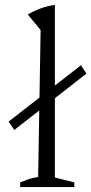

<svg xmlns="http://www.w3.org/2000/svg" viewBox="-20 -760 371 780"><path d="M62 0V-19Q76 -25 93 -31Q110 -37 135 -41L145 -638L93 -701Q118 -716 145.5 -726Q173 -736 203 -740V-39L282 -19V0ZM38 -232 15 -266 309 -495 331 -461Z"/></svg>

Font: Piazzolla 24pt Light
Style: Regular
Weight: 300
Designer: Juan Pablo del Peral
Foundry: Huerta Tipografica
Version: Version 2.005